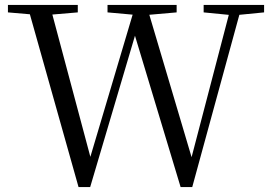

<svg xmlns="http://www.w3.org/2000/svg" viewBox="-20 -748 1093 775"><path d="M297 7 90 -728H181L353 -84H335L340 -99L527 -728H571L763 -81H746L749 -97L914 -728H957L756 7H709L516 -633H534L529 -618L344 7ZM12 -698V-728H294V-698L164 -687H140ZM414 -698V-728H693V-698L567 -687H536ZM802 -698V-728H1046V-698L934 -687H914Z"/></svg>

Font: Noto Serif JP
Style: Regular
Weight: 400
Designer: Ryoko NISHIZUKA  (kana & ideographs); Frank Grießhammer (Latin, Greek & Cyrillic); Wenlong ZHANG  (bopomofo); Sandoll Co
Foundry: Adobe
Version: Version 2.003-H1;hotconv 1.1.1;makeotfexe 2.6.0